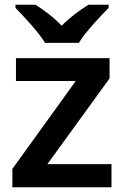

<svg xmlns="http://www.w3.org/2000/svg" viewBox="-20 -786 521 806"><path d="M169 -606H311C338 -651 400 -716 436 -753V-766H351C316 -744 274 -714 239 -678C205 -714 164 -744 129 -766H45V-753C81 -716 142 -651 169 -606ZM448 0V-97H179L440 -457V-542H47V-446H298L32 -77V0Z"/></svg>

Font: Noto Sans Vithkuqi SemiBold
Style: Regular
Weight: 600
Version: Version 1.001